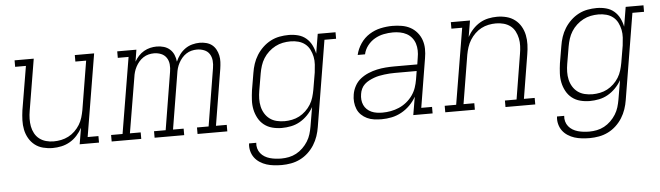

<svg xmlns="http://www.w3.org/2000/svg" viewBox="-47 -712 3845 1118"><g transform="rotate(-5 1875.0 -152.5)"><path d="M240 8Q212 8 184.5 1Q157 -6 136 -22.5Q115 -39 101.5 -62.5Q88 -86 82.5 -113Q77 -140 78 -168.5Q79 -197 83 -226L126 -482H63V-520H175L125 -219Q121 -196 120.5 -173Q120 -150 124 -128.5Q128 -107 138.5 -87.5Q149 -68 166 -55Q183 -42 204.5 -36Q226 -30 249 -30Q271 -30 293 -34.5Q315 -39 335.5 -49.5Q356 -60 373 -76.5Q390 -93 402 -112.5Q414 -132 420.5 -153.5Q427 -175 431 -197L478 -482H415V-520H528L448 -38H511V0H398L414 -95Q401 -71 382.5 -50.5Q364 -30 340.5 -16.5Q317 -3 291 2.5Q265 8 240 8Z M585 0V-38H652L726 -482H663V-520H775L764 -451Q774 -469 788 -484Q802 -499 819.5 -509Q837 -519 856 -523.5Q875 -528 894 -528Q916 -528 936 -522Q956 -516 971 -502.5Q986 -489 994 -470Q1002 -451 1004 -430Q1013 -451 1027 -470Q1041 -489 1060 -502.5Q1079 -516 1101.5 -522Q1124 -528 1145 -528Q1165 -528 1184 -523Q1203 -518 1217 -507Q1231 -496 1240 -479.5Q1249 -463 1253 -444.5Q1257 -426 1256 -406.5Q1255 -387 1252 -367L1198 -38H1261V0H1087V-38H1155L1210 -374Q1214 -396 1212 -418Q1210 -440 1199 -457Q1188 -474 1168 -482Q1148 -490 1126 -490Q1110 -490 1094 -486Q1078 -482 1063.5 -472.5Q1049 -463 1038 -450Q1027 -437 1019 -422Q1011 -407 1006.5 -391.5Q1002 -376 1000 -360L947 -38H1009V0H836V-38H904L959 -374Q963 -396 961 -418Q959 -440 947.5 -457Q936 -474 916.5 -482Q897 -490 875 -490Q859 -490 843 -486Q827 -482 812.5 -472.5Q798 -463 787 -450Q776 -437 768 -422Q760 -407 755.5 -391.5Q751 -376 749 -360L695 -38H758V0Z M1561 223Q1538 223 1515 220.5Q1492 218 1471.5 211.5Q1451 205 1432.5 193Q1414 181 1401.5 164Q1389 147 1383.5 125Q1378 103 1381 81H1423Q1421 98 1425.5 114Q1430 130 1440 142.5Q1450 155 1464 163.5Q1478 172 1494 176.5Q1510 181 1527 183Q1544 185 1561 185Q1583 185 1605.5 180.5Q1628 176 1648.5 165Q1669 154 1686.5 137Q1704 120 1716.5 100Q1729 80 1735.5 58.5Q1742 37 1746 14L1765 -98Q1751 -73 1730.5 -52Q1710 -31 1685.5 -17Q1661 -3 1633.5 2.5Q1606 8 1579 8Q1579 8 1579 8Q1579 8 1579 8Q1551 8 1524 1Q1497 -6 1476 -22.5Q1455 -39 1442 -63Q1429 -87 1423.5 -113.5Q1418 -140 1419.5 -168.5Q1421 -197 1425 -226L1442 -326Q1446 -352 1454.5 -378Q1463 -404 1478 -428Q1493 -452 1514 -472Q1535 -492 1560 -505Q1585 -518 1612 -523Q1639 -528 1666 -528Q1694 -528 1720.5 -521Q1747 -514 1767 -497Q1787 -480 1799 -456Q1811 -432 1816 -406L1835 -520H1939V-482H1871L1788 21Q1784 47 1775 73.5Q1766 100 1751 124Q1736 148 1714.5 168Q1693 188 1667.5 200.5Q1642 213 1614.5 218Q1587 223 1561 223ZM1599 -30Q1620 -30 1642.5 -34.5Q1665 -39 1685 -49.5Q1705 -60 1722.5 -76.5Q1740 -93 1752 -112.5Q1764 -132 1770.5 -153.5Q1777 -175 1781 -197L1798 -297Q1801 -320 1802.5 -343.5Q1804 -367 1799.5 -389Q1795 -411 1785 -431Q1775 -451 1758 -464.5Q1741 -478 1719 -484Q1697 -490 1673 -490Q1650 -490 1627.5 -485.5Q1605 -481 1584 -470Q1563 -459 1545 -442.5Q1527 -426 1514.5 -406Q1502 -386 1495 -364Q1488 -342 1484 -319L1467 -219Q1463 -196 1462.5 -172.5Q1462 -149 1467 -127Q1472 -105 1483.5 -86Q1495 -67 1512.5 -54Q1530 -41 1552.5 -35.5Q1575 -30 1599 -30Z M2163 8Q2141 8 2119 5Q2097 2 2078 -7Q2059 -16 2044 -30.5Q2029 -45 2021 -64.5Q2013 -84 2011 -106Q2009 -128 2013 -150Q2017 -175 2030 -199Q2043 -223 2064 -239.5Q2085 -256 2110 -266.5Q2135 -277 2160.5 -282.5Q2186 -288 2211.5 -290Q2237 -292 2262 -292H2397L2403 -331Q2407 -352 2406.5 -373Q2406 -394 2400 -413Q2394 -432 2381.5 -447.5Q2369 -463 2351.5 -472.5Q2334 -482 2313.5 -486Q2293 -490 2272 -490Q2245 -490 2217.5 -484.5Q2190 -479 2165.5 -465Q2141 -451 2123 -428Q2105 -405 2099 -377H2056Q2064 -412 2085 -443Q2106 -474 2137 -493.5Q2168 -513 2203 -520.5Q2238 -528 2272 -528Q2299 -528 2326 -523.5Q2353 -519 2375.5 -507Q2398 -495 2415 -475Q2432 -455 2440.5 -430.5Q2449 -406 2449.5 -379Q2450 -352 2445 -324L2398 -38H2461V0H2348L2366 -106Q2351 -79 2328.5 -56.5Q2306 -34 2278.5 -19Q2251 -4 2221.5 2Q2192 8 2163 8ZM2171 -30Q2195 -30 2219.5 -34.5Q2244 -39 2267.5 -49Q2291 -59 2311.5 -75.5Q2332 -92 2347 -113Q2362 -134 2370 -157.5Q2378 -181 2382 -205L2390 -254H2262Q2247 -254 2231.5 -253Q2216 -252 2200.5 -250Q2185 -248 2170 -245Q2155 -242 2140 -236.5Q2125 -231 2110.5 -223.5Q2096 -216 2084 -205Q2072 -194 2065 -179Q2058 -164 2056 -149Q2053 -132 2054.5 -115.5Q2056 -99 2062.5 -84.5Q2069 -70 2080.5 -59Q2092 -48 2106.5 -41.5Q2121 -35 2137.5 -32.5Q2154 -30 2171 -30Z M2535 0V-38H2602L2676 -482H2613V-520H2725L2709 -425Q2722 -449 2741 -469.5Q2760 -490 2783 -503.5Q2806 -517 2832 -522.5Q2858 -528 2884 -528Q2912 -528 2939 -521Q2966 -514 2987.5 -497.5Q3009 -481 3022.5 -457.5Q3036 -434 3041.5 -407Q3047 -380 3046 -351.5Q3045 -323 3040 -294L2998 -38H3061V0H2887V-38H2955L2998 -301Q3002 -324 3003 -347Q3004 -370 2999.5 -391.5Q2995 -413 2985 -432.5Q2975 -452 2958 -465Q2941 -478 2919 -484Q2897 -490 2874 -490Q2852 -490 2830 -485.5Q2808 -481 2788 -470.5Q2768 -460 2751 -443.5Q2734 -427 2722 -407.5Q2710 -388 2703 -366.5Q2696 -345 2692 -323L2645 -38H2708V0Z M3361 223Q3338 223 3315 220.5Q3292 218 3271.5 211.5Q3251 205 3232.5 193Q3214 181 3201.5 164Q3189 147 3183.5 125Q3178 103 3181 81H3223Q3221 98 3225.5 114Q3230 130 3240 142.5Q3250 155 3264 163.5Q3278 172 3294 176.5Q3310 181 3327 183Q3344 185 3361 185Q3383 185 3405.5 180.5Q3428 176 3448.5 165Q3469 154 3486.5 137Q3504 120 3516.5 100Q3529 80 3535.5 58.5Q3542 37 3546 14L3565 -98Q3551 -73 3530.5 -52Q3510 -31 3485.5 -17Q3461 -3 3433.5 2.5Q3406 8 3379 8Q3379 8 3379 8Q3379 8 3379 8Q3351 8 3324 1Q3297 -6 3276 -22.5Q3255 -39 3242 -63Q3229 -87 3223.5 -113.5Q3218 -140 3219.5 -168.5Q3221 -197 3225 -226L3242 -326Q3246 -352 3254.5 -378Q3263 -404 3278 -428Q3293 -452 3314 -472Q3335 -492 3360 -505Q3385 -518 3412 -523Q3439 -528 3466 -528Q3494 -528 3520.5 -521Q3547 -514 3567 -497Q3587 -480 3599 -456Q3611 -432 3616 -406L3635 -520H3739V-482H3671L3588 21Q3584 47 3575 73.5Q3566 100 3551 124Q3536 148 3514.5 168Q3493 188 3467.5 200.5Q3442 213 3414.5 218Q3387 223 3361 223ZM3399 -30Q3420 -30 3442.5 -34.5Q3465 -39 3485 -49.5Q3505 -60 3522.5 -76.5Q3540 -93 3552 -112.5Q3564 -132 3570.5 -153.5Q3577 -175 3581 -197L3598 -297Q3601 -320 3602.5 -343.5Q3604 -367 3599.5 -389Q3595 -411 3585 -431Q3575 -451 3558 -464.5Q3541 -478 3519 -484Q3497 -490 3473 -490Q3450 -490 3427.5 -485.5Q3405 -481 3384 -470Q3363 -459 3345 -442.5Q3327 -426 3314.5 -406Q3302 -386 3295 -364Q3288 -342 3284 -319L3267 -219Q3263 -196 3262.5 -172.5Q3262 -149 3267 -127Q3272 -105 3283.5 -86Q3295 -67 3312.5 -54Q3330 -41 3352.5 -35.5Q3375 -30 3399 -30Z"/></g></svg>

Font: Iosevka Etoile XLtObl
Style: Regular
Weight: 200
Italic angle: -9°
Designer: Belleve Invis
Foundry: Belleve Invis
Version: Version 15.5.2; ttfautohint (v1.8.4)